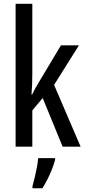

<svg xmlns="http://www.w3.org/2000/svg" viewBox="-20 -780 451 1021"><path d="M151.9 -759.8V-392.6Q151.9 -362.8 150.9 -334.2Q149.9 -305.7 147.5 -277.3H150.9Q159.2 -294.9 168 -311Q176.8 -327.1 186 -341.8L304.2 -539.1H399.9L267.6 -328.6L408.7 0H313L207 -258.8L151.9 -192.9V0H63V-759.8ZM272.9 61V70.8Q266.1 95.7 255.4 122.6Q244.6 149.4 231.7 174.8Q218.8 200.2 205.1 221.2H152.8V209.5Q158.2 191.4 164.6 164.3Q170.9 137.2 176.3 109.1Q181.6 81.1 183.1 61Z"/></svg>

Font: Open Sans Condensed Medium
Style: Regular
Weight: 500
Width: 3
Designer: Monotype Design Team
Foundry: Monotype Imaging Inc.
Version: Version 3.000